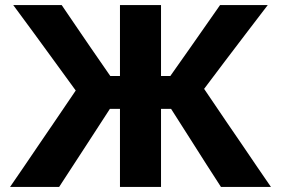

<svg xmlns="http://www.w3.org/2000/svg" viewBox="-20 -733 1102 753"><path d="M19.5 0Q42 -32.5 71.8 -76.2Q101.5 -120 132.8 -166Q164 -212 191.5 -252L277 -378L194 -492Q154 -547 113.8 -602Q73.5 -657 32 -713H222Q256.5 -662 283.2 -623Q310 -584 336.5 -545L412.5 -435H450.5V-713H611.5V-435H648L725.5 -545Q753 -584 780.2 -623.2Q807.5 -662.5 843 -713H1030Q986.5 -656.5 945 -601.8Q903.5 -547 861.5 -492L780.5 -384.5L871 -251Q898 -212 929.2 -166Q960.5 -120 990.2 -76.2Q1020 -32.5 1042.5 0H846.5Q815.5 -47.5 789 -89.2Q762.5 -131 737 -171L651 -306H611.5V0H450.5V-306H411L325 -173.5Q298 -132 270.5 -89.8Q243 -47.5 212 0Z"/></svg>

Font: Commissioner
Style: Bold
Weight: 700
Designer: Kostas Bartsokas
Foundry: Kostas Bartsokas
Version: Version 1.000; ttfautohint (v1.8.3)